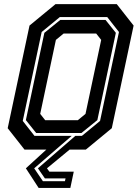

<svg xmlns="http://www.w3.org/2000/svg" viewBox="-20 -720 663 924"><path d="M542 -700 623 -597 518 -103 393 0H315L206 90L217.5 106H335L318.5 184.5H166L104.5 90L203 0H98L17 -103L122 -597L247 -700ZM146 -66H325L144.5 90L186.5 152H292.5L295.5 138.5H196L162.5 90L342.5 -66H374L461.5 -138L552.5 -566L496 -638H268L180.5 -566L89.5 -138ZM154 -80 104.5 -142 193.5 -562 270 -624H488L537.5 -562L448.5 -142L372 -80ZM197.5 -141.5H354.5L391.5 -172L467 -528L443 -558.5H286L249 -528L173.5 -172Z"/></svg>

Font: Tourney Condensed Regular
Style: Bold Italic
Weight: 700
Width: 3
Italic angle: -12°
Designer: Tyler Finck
Foundry: Etcetera Type Co
Version: Version 1.010; ttfautohint (v1.8.3)